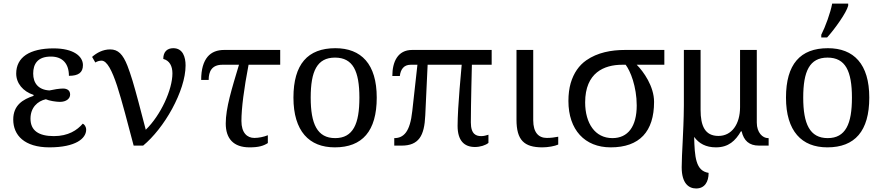

<svg xmlns="http://www.w3.org/2000/svg" viewBox="-20 -816 4947 1076"><path d="M166 -403.8C166 -457 190.4 -499 265.1 -499C332 -499 366.2 -458 366.2 -391.1C418.9 -391.1 444.8 -408.7 444.8 -451.2C444.8 -500.5 392.6 -544.9 279.8 -544.9C213.4 -544.9 161.1 -532.2 125.5 -508.8C89.8 -484.9 70.8 -449.2 70.8 -403.8C70.8 -349.6 108.4 -303.7 168 -284.2V-278.8C109.9 -259.3 54.2 -228 54.2 -146C54.2 -102.5 69.8 -63 103 -35.2C136.2 -7.3 187 9.8 256.8 9.8C331.1 9.8 382.3 -2.9 415.5 -21.5C448.2 -40 462.9 -64.9 462.9 -88.9C462.9 -106 453.1 -119.1 443.8 -123C413.1 -86.9 362.8 -53.2 282.2 -53.2C196.3 -53.2 150.9 -84.5 150.9 -150.9C150.9 -213.4 190.4 -249.5 236.8 -259.8C255.9 -251 294.9 -245.1 315.9 -245.1C351.1 -245.1 373 -263.2 373 -286.1C373 -309.1 356.9 -319.8 333 -319.8C313.5 -319.8 280.3 -314.5 256.8 -309.1C193.8 -313 166 -351.1 166 -403.8Z M1020 -449.2C1020 -496.1 1004.9 -545.9 951.2 -545.9C918 -545.9 895 -526.9 895 -485.8C930.2 -476.6 946.3 -445.8 946.3 -404.8C946.3 -313.5 880.9 -170.4 796.9 -88.9C766.1 -207.5 742.7 -297.4 722.7 -363.8C712.4 -397 703.1 -424.8 694.3 -447.3C668.5 -512.2 642.1 -539.1 597.2 -539.1C556.6 -539.1 522 -520 496.1 -497.1L514.2 -465.8C525.9 -473.1 538.1 -476.1 549.3 -476.1C580.1 -476.1 608.4 -418.9 636.2 -335C664.1 -249 694.8 -128.9 729 0H782.2C839.4 -47.4 898.9 -122.1 944.8 -206.5C990.2 -290.5 1020 -377.9 1020 -449.2Z M1373 -453.1H1550.3V-536.1H1236.3C1197.8 -536.1 1165.5 -524.4 1143.1 -497.6C1120.6 -470.2 1107.4 -428.7 1107.4 -368.2H1149.4C1149.4 -416 1167.5 -453.1 1226.1 -453.1H1319.3C1299.3 -386.7 1280.8 -325.7 1267.1 -271C1253.4 -215.8 1245.1 -166.5 1245.1 -124C1245.1 -39.6 1288.1 9.8 1378.4 9.8C1429.7 9.8 1456.5 1.5 1481 -14.2V-58.1C1458 -48.8 1430.2 -43 1405.3 -43C1365.2 -43 1333 -71.3 1333 -138.2C1333 -208.5 1347.2 -318.8 1373 -453.1Z M2091.3 -269C2091.3 -362.8 2069.8 -432.1 2029.8 -478C1989.7 -523.9 1931.6 -545.9 1859.4 -545.9C1704.6 -545.9 1624.5 -456.1 1624.5 -269C1624.5 -175.3 1646.5 -105.5 1686.5 -59.1C1726.6 -12.7 1784.2 9.8 1856.4 9.8C2010.3 9.8 2091.3 -81.1 2091.3 -269ZM1721.2 -269C1721.2 -417 1756.8 -493.2 1857.4 -493.2C1907.7 -493.2 1941.9 -474.1 1963.4 -437C1984.9 -399.4 1994.1 -343.3 1994.1 -269C1994.1 -194.8 1985.4 -138.2 1963.9 -100.1C1942.4 -62 1908.7 -42 1858.4 -42C1757.8 -42 1721.2 -121.6 1721.2 -269Z M2624.5 -453.1H2735.4V-536.1H2289.6C2209 -536.1 2178.7 -469.7 2178.7 -390.1H2220.7C2225.1 -426.8 2242.7 -453.1 2281.2 -453.1H2319.3L2290.5 -193.8C2284.2 -134.8 2272 -96.7 2254.9 -73.7C2237.3 -50.3 2215.3 -42 2189.5 -42V0H2231.4C2278.3 0 2310.5 -13.7 2331.1 -41.5C2351.6 -69.3 2360.8 -111.8 2363.3 -169.9L2376.5 -453.1H2567.4C2563 -406.7 2559.1 -361.8 2555.7 -318.8C2549.8 -250.5 2544.4 -160.2 2544.4 -110.8C2544.4 -27.3 2582 7.8 2641.6 7.8C2671.4 7.8 2701.7 -2 2717.3 -15.1V-61C2704.1 -57.1 2692.4 -53.2 2677.2 -53.2C2649.9 -53.2 2618.7 -62 2618.7 -129.9C2618.7 -177.7 2620.1 -257.8 2621.6 -327.6Z M2968.3 -142.1V-536.1H2874.5V-145C2874.5 -31.2 2917 9.8 3019.5 9.8C3050.8 9.8 3089.4 2.9 3108.4 -5.9V-49.8C3087.4 -45.9 3068.4 -43 3044.4 -43C2998 -43 2968.3 -73.7 2968.3 -142.1Z M3645.5 -245.1C3645.5 -332.5 3585.9 -415.5 3548.3 -453.1H3703.1V-536.1H3483.4C3406.2 -536.1 3328.6 -522 3265.6 -478C3225.1 -449.7 3195.3 -407.7 3178.2 -350.1C3169.9 -321.3 3165.5 -287.6 3165.5 -250C3165.5 -88.4 3257.3 9.8 3402.3 9.8C3564.5 9.8 3645.5 -79.1 3645.5 -245.1ZM3259.3 -242.2C3259.3 -325.7 3286.1 -378.4 3325.2 -410.2C3364.3 -441.9 3416 -453.1 3466.3 -453.1H3486.3C3498.5 -437 3514.6 -406.7 3526.9 -366.7C3539.1 -326.7 3548.3 -277.8 3548.3 -225.1C3548.3 -107.4 3499.5 -42 3412.1 -42C3363.3 -42 3324.7 -63 3299.3 -98.1C3273.4 -133.3 3259.3 -183.6 3259.3 -242.2Z M3992.2 9.8C4063 9.8 4101.6 -27.3 4132.3 -80.1H4136.2C4148.4 -27.3 4178.7 0 4233.4 0H4287.6V-42H4284.2C4253.9 -42 4221.2 -72.8 4221.2 -128.9V-536.1H4127.4V-215.8C4127.4 -119.6 4080.6 -54.2 4006.3 -54.2C3930.2 -54.2 3906.2 -111.3 3906.2 -200.2V-536.1H3812.5V-225.1C3812 -141.6 3808.1 -75.2 3805.7 -19.5C3803.2 32.7 3800.3 83 3800.3 121.1C3800.3 211.9 3839.8 240.2 3881.3 240.2C3929.2 240.2 3951.2 203.1 3951.2 152.8C3914.1 147 3895 124.5 3884.3 89.4C3873.5 54.2 3871.6 6.3 3870.1 -48.8C3897 -11.7 3936 9.8 3992.2 9.8Z M4851.6 -269C4851.6 -362.8 4830.1 -432.1 4790 -478C4750 -523.9 4691.9 -545.9 4619.6 -545.9C4464.8 -545.9 4384.8 -456.1 4384.8 -269C4384.8 -175.3 4406.7 -105.5 4446.8 -59.1C4486.8 -12.7 4544.4 9.8 4616.7 9.8C4770.5 9.8 4851.6 -81.1 4851.6 -269ZM4481.4 -269C4481.4 -417 4517.1 -493.2 4617.7 -493.2C4668 -493.2 4702.1 -474.1 4723.6 -437C4745.1 -399.4 4754.4 -343.3 4754.4 -269C4754.4 -194.8 4745.6 -138.2 4724.1 -100.1C4702.6 -62 4668.9 -42 4618.7 -42C4518.1 -42 4481.4 -121.6 4481.4 -269ZM4582.5 -606H4615.2C4635.7 -628.4 4662.6 -662.6 4686.5 -697.8C4710 -731.9 4728.5 -764.6 4733.4 -784.2V-795.9H4643.6C4634.8 -746.1 4605 -664.6 4582.5 -621.1Z"/></svg>

Font: The Erased English
Style: Regular
Weight: 400
Designer: Monotype Design team + ligartures altered by 180 Amsterdam
Foundry: Monotype Imaging Inc.
Version: Version 1.030;Glyphs 3.1.2 (3151)